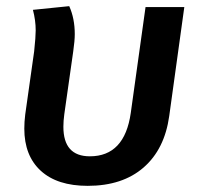

<svg xmlns="http://www.w3.org/2000/svg" viewBox="-20 -589 659 624"><path d="M579 -566 530 -212Q515 -104 446.5 -44.5Q378 15 265 15Q166 15 112.5 -34Q59 -83 59 -171Q59 -193 62 -217L91 -422Q96 -469 96 -490Q96 -523 87 -557L205 -569Q223 -529 223 -478Q223 -457 218 -422L189 -218Q186 -196 186 -177Q186 -81 272 -81Q385 -81 405 -222L453 -566Z"/></svg>

Font: FiraGO Medium
Style: Italic
Weight: 500
Italic angle: -8°
Designer: bBox Type GmbH
Foundry: bBox Type GmbH
Version: Version 1.001